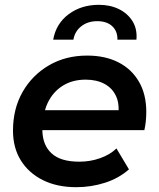

<svg xmlns="http://www.w3.org/2000/svg" viewBox="-20 -771 659 798"><path d="M297 7Q217 7 158 -22.5Q99 -52 66.5 -104.5Q34 -157 34 -228Q34 -319 74 -389Q114 -459 183.5 -499.5Q253 -540 342 -540Q417 -540 472 -512Q527 -484 557.5 -431.5Q588 -379 588 -306Q588 -287 586 -267Q584 -247 580 -230H156Q157 -168 194 -134Q231 -99 310 -99Q355 -99 396 -113.5Q437 -128 464 -154L516 -67Q474 -30 416.5 -11.5Q359 7 297 7ZM167 -313H473Q474 -346 463 -370Q448 -404 415 -422Q382 -440 336 -440Q281 -440 240.5 -414.5Q200 -389 178 -343Q171 -328 167 -313ZM201 -606Q213 -673 265.5 -712Q318 -751 391 -751Q438 -751 474.5 -733Q511 -715 531 -682.5Q551 -650 547 -606H468Q469 -641 446.5 -662Q424 -683 384 -683Q345 -683 318 -662Q291 -641 285 -606Z"/></svg>

Font: Montserrat Thin SemiBold
Style: Italic
Weight: 600
Italic angle: -11.3°
Version: Version 9.000